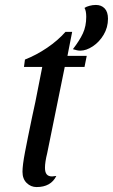

<svg xmlns="http://www.w3.org/2000/svg" viewBox="-20 -736 457 777"><path d="M322 -465H242L171 -116Q162 -80 162 -57Q162 -39 169 -30.5Q176 -22 191 -22Q194 -22 208 -24Q186 21 128 21Q105 21 88 4.5Q71 -12 71 -41Q71 -67 81 -119.5Q91 -172 110 -263L123 -323L151 -465H77L81 -495Q127 -513 170.5 -542.5Q214 -572 245 -607H272L253 -510H331ZM368 -716Q390 -716 403.5 -702Q417 -688 417 -660Q417 -625 399.5 -595.5Q382 -566 355.5 -548.5Q329 -531 305 -531Q293 -531 275 -537Q302 -572 315.5 -601Q329 -630 329 -668Q329 -692 322 -704Q329 -709 342 -712.5Q355 -716 368 -716Z"/></svg>

Font: Sansita Light Italic
Style: Regular
Weight: 300
Italic angle: -11°
Designer: Pablo Cosgaya
Foundry: Omnibus-Type
Version: Version 1.006